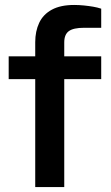

<svg xmlns="http://www.w3.org/2000/svg" viewBox="-20 -754 446 774"><path d="M122 0V-435H15V-527H122V-584Q122 -628 138 -662Q154 -696 189 -715Q224 -734 279 -734Q298 -734 318 -732Q338 -730 355.5 -727Q373 -724 388 -719V-642H319Q276 -642 257.5 -628.5Q239 -615 239 -583V-527H388V-435H239V0Z"/></svg>

Font: Archivo Expanded Medium
Style: Regular
Weight: 500
Width: 7
Designer: Hector Gatti
Foundry: Omnibus-Type
Version: Version 2.001